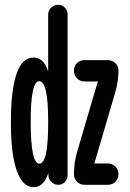

<svg xmlns="http://www.w3.org/2000/svg" viewBox="-20 -770 540 800"><path d="M299.8 -131.8 386.7 -427.7 387.7 -428.7V-429.7Q387.7 -430.7 386.7 -430.7H332Q313.5 -430.7 300.8 -443.8Q288.1 -457 288.1 -476.1Q288.1 -495.1 300.8 -507.3Q313.5 -519.5 332 -519.5H428.7Q447.3 -519.5 460.4 -507.3Q473.6 -495.1 473.6 -475.6Q473.6 -433.6 460.9 -387.7L374 -91.8V-89.8V-88.9H428.7Q447.3 -88.9 460.4 -76.2Q473.6 -63.5 473.6 -44.4Q473.6 -25.4 460.9 -12.7Q448.2 0 428.7 0H332Q313.5 0 300.8 -12.7Q288.1 -25.4 288.1 -43.9Q288.1 -89.8 299.8 -131.8ZM143.6 -431.6Q107.4 -431.6 107.9 -259.8Q108.4 -87.9 143.6 -87.9Q180.7 -87.9 180.7 -254.9V-264.6Q180.7 -431.6 143.6 -431.6ZM119.1 9.8Q75.2 9.8 50.3 -57.6Q25.4 -125 25.4 -259.8Q25.4 -529.3 119.1 -530.3Q162.1 -530.3 179.7 -474.6V-473.6H180.7V-709Q180.7 -725.6 192.9 -737.8Q205.1 -750 222.2 -750Q239.3 -750 250.5 -737.8Q261.7 -725.6 261.7 -709V-40Q261.7 -23.4 250.5 -11.7Q239.3 0 222.7 0Q206.1 0 193.8 -12.2Q181.6 -24.4 181.6 -40V-46.9L180.7 -47.9V-46.9Q162.1 9.8 119.1 9.8Z"/></svg>

Font: Rounded Mgen+ 1m medium
Style: Regular
Weight: 500
Designer: [Source Han Sans]
Ryoko NISHIZUKA  (kana & ideographs); Paul D. Hunt (Latin, Greek & Cyrillic); Wenlong ZHANG  (bopomofo
Version: Version 1.059.20150602